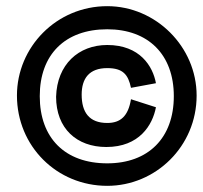

<svg xmlns="http://www.w3.org/2000/svg" viewBox="-20 -593 658 623"><path d="M328 10C485 10 618 -118 618 -283C618 -441 486 -573 328 -573C163 -573 35 -440 35 -283C35 -119 164 10 328 10ZM328 -63C191 -63 109 -145 109 -281C109 -416 191 -498 328 -498C461 -498 544 -416 544 -281C544 -145 461 -63 328 -63ZM325 -116C432 -116 475 -187 486 -245L405 -271C396 -216 371 -194 328 -194C269 -194 245 -229 245 -286C245 -338 269 -372 328 -372C379 -372 396 -351 405 -308L486 -323C476 -378 434 -447 328 -447C235 -447 165 -384 162 -279C162 -176 229 -116 325 -116Z"/></svg>

Font: OSH Darker Grotesque Black
Style: Regular
Weight: 900
Designer: Gabriel Lam
Foundry: TypeRant
Version: Version 1.000;Glyphs 3.1.1 (3148)